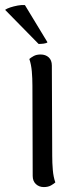

<svg xmlns="http://www.w3.org/2000/svg" viewBox="-47 -740 313 771"><path d="M162.7 -114.2Q162.7 -85.2 165.1 -57.1Q167.5 -29.1 175.2 -7.4Q169.4 -2.1 157.8 4.6Q146.2 11.2 129 11.2Q109.9 11.2 97.1 -0.8Q84.3 -12.8 84.3 -33.4L83.2 -395.8Q83.2 -425.3 80.8 -453.1Q78.4 -480.9 70.8 -503.1Q76.5 -508.4 87.9 -514.8Q99.3 -521.2 116 -521.2Q136 -521.2 148.6 -509.7Q161.2 -498.2 161.2 -476.6ZM-26.5 -700.5Q-20 -705.5 -6.1 -710.1Q7.8 -714.7 24.3 -717.8Q40.8 -720.9 53.1 -719.5L143.6 -570.3Q140.3 -566.3 128.3 -564.8Q116.2 -563.4 108 -563.5Z"/></svg>

Font: Arima Thin
Style: Regular
Weight: 100
Designer: Joana Correia and Natanael Gama
Foundry: NDISCOVER
Version: Version 1.101;gftools[0.9.23]